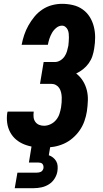

<svg xmlns="http://www.w3.org/2000/svg" viewBox="-20 -763 540 1003"><path d="M210 8Q183 8 157 4.5Q131 1 107 -8.5Q83 -18 64 -34Q45 -50 33 -72.5Q21 -95 17.5 -121Q14 -147 18 -174Q19 -176 19 -177Q19 -178 20 -180H156Q156 -179 156 -178.5Q156 -178 156 -178Q154 -164 155.5 -150.5Q157 -137 164.5 -126.5Q172 -116 184 -111Q196 -106 210 -106Q227 -106 244 -114Q261 -122 273 -136.5Q285 -151 290.5 -168Q296 -185 299 -202Q301 -215 302 -228.5Q303 -242 302.5 -255Q302 -268 299 -280.5Q296 -293 289.5 -303Q283 -313 272 -319Q261 -325 248 -325H189L208 -439H266Q281 -439 294.5 -447Q308 -455 317 -468Q326 -481 330 -495.5Q334 -510 337 -524Q338 -535 339 -545.5Q340 -556 340 -566.5Q340 -577 339 -587.5Q338 -598 334 -607Q330 -616 322 -622.5Q314 -629 304 -629Q288 -629 274 -617.5Q260 -606 251.5 -591Q243 -576 238 -560.5Q233 -545 230 -529H93Q98 -555 106.5 -580.5Q115 -606 128.5 -630Q142 -654 160 -676Q178 -698 201.5 -713.5Q225 -729 251.5 -736Q278 -743 304 -743Q333 -743 361 -736.5Q389 -730 411.5 -714Q434 -698 448.5 -675Q463 -652 470 -624.5Q477 -597 477 -568Q477 -539 472 -509Q469 -489 462.5 -469.5Q456 -450 443.5 -432.5Q431 -415 414 -401.5Q397 -388 378 -379Q399 -363 413 -340.5Q427 -318 433.5 -292Q440 -266 439 -238Q438 -210 434 -182Q430 -156 421 -130.5Q412 -105 396.5 -82.5Q381 -60 359.5 -41.5Q338 -23 313 -12Q288 -1 262 3.5Q236 8 210 8ZM57 220 71 139H171Q176 139 182 138Q188 137 193.5 134.5Q199 132 202.5 126.5Q206 121 207 116Q208 109 206.5 103Q205 97 201.5 93Q198 89 192 87.5Q186 86 180 86H131L145 0H243L235 48Q247 52 257 60Q267 68 273.5 79Q280 90 281 103.5Q282 117 280 131Q277 151 265.5 169.5Q254 188 236 199.5Q218 211 197.5 215.5Q177 220 157 220Z"/></svg>

Font: Iosevka SS04 Heavy
Style: Italic
Weight: 900
Italic angle: -9°
Monospace: yes
Designer: Belleve Invis
Foundry: Belleve Invis
Version: Version 19.0.0; ttfautohint (v1.8.4)